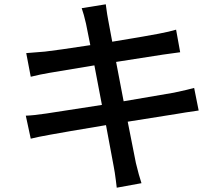

<svg xmlns="http://www.w3.org/2000/svg" viewBox="-20 -820 1040 893"><path d="M195 -292 454 -332 419 -516 209 -481Q167 -474 123 -463L102 -573Q158 -577 189 -580Q243 -586 400 -610L380 -710Q370 -754 360 -782L472 -800L475 -778Q478 -754 483 -728L502 -626Q678 -655 717 -663Q770 -673 799 -682L818 -577L738 -566L520 -532L555 -349L789 -389Q859 -404 883 -411L904 -306Q893 -305 843 -297L807 -291L574 -254L612 -62Q626 -4 638 32L523 53Q521 42 519 20Q514 -20 509 -45L473 -238Q275 -205 216 -194Q154 -183 123 -175L100 -282Q135 -283 195 -292Z"/></svg>

Font: Sinter Medium
Style: Regular
Weight: 500
Foundry: Adobe & rsms
Version: Version 1.000